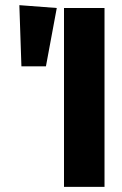

<svg xmlns="http://www.w3.org/2000/svg" viewBox="-20 -724 472 744"><path d="M385 -693V0H228V-693ZM55 -704 200 -693 158 -467H63Z"/></svg>

Font: Fira Sans Extra Condensed
Style: Bold
Weight: 700
Width: 1
Designer: Carrois Corporate & Edenspiekermann AG
Foundry: Carrois Corporate GbR & Edenspiekermann AG
Version: Version 4.203